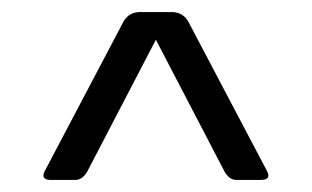

<svg xmlns="http://www.w3.org/2000/svg" viewBox="-20 -663 519 319"><path d="M105 -364H65Q46 -364 55 -380L183 -623Q192 -643 213 -643H265Q286 -643 295 -623L423 -380Q432 -364 413 -364H373Q361 -364 353 -378L239 -597L125 -378Q117 -364 105 -364Z"/></svg>

Font: Rajdhani Medium
Style: Regular
Weight: 500
Designer: Satya Rajpurohit, Jyotish Sonowal
Foundry: Indian Type Foundry
Version: Version 1.201 February 1, 2022